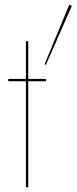

<svg xmlns="http://www.w3.org/2000/svg" viewBox="-20 -795 325 815"><path d="M15 -460V-450H175V-460ZM90 -620V0H100V-620ZM274 -775 169 -522 175 -520 285 -770Z"/></svg>

Font: Jost Thin
Style: Regular
Weight: 250
Version: Version 3.710